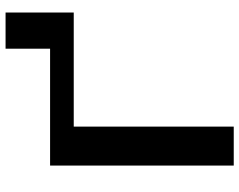

<svg xmlns="http://www.w3.org/2000/svg" viewBox="-105 -755 860 690"><g transform="rotate(-90 325.0 -410.0)"><path d="M75 0V-660H495V-820H625V-575H215V0Z"/></g></svg>

Font: Xolonium
Style: Regular
Weight: 400
Designer: Severin Meyer
Version: Version 4.2